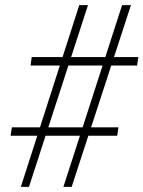

<svg xmlns="http://www.w3.org/2000/svg" viewBox="-20 -731 561 751"><path d="M61.5 0 290 -710.9H324.2L93.3 0ZM228 0 457.5 -710.9H492.2L260.3 0ZM516.1 -474.6H99.6L104 -507.8H521ZM438.5 -200.2H21.5L26.4 -232.9H443.4Z"/></svg>

Font: Roboto Condensed ExtraLight
Style: Italic
Weight: 250
Italic angle: -12°
Designer: Christian Robertson
Foundry: Google
Version: Version 3.008; 2023